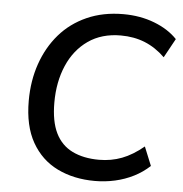

<svg xmlns="http://www.w3.org/2000/svg" viewBox="-52 -764 783 823"><g transform="rotate(5 339.5 -352.5)"><path d="M386 9Q295 9 224.5 -25.5Q154 -60 114 -130.5Q74 -201 74 -309Q74 -395 99.5 -468.5Q125 -542 172.5 -597Q220 -652 289.5 -683Q359 -714 446 -714Q519 -714 580 -690.5Q641 -667 679 -627L634 -545Q594 -584 547 -603Q500 -622 443 -622Q361 -622 303 -581.5Q245 -541 214.5 -470.5Q184 -400 184 -311Q184 -230 208.5 -180Q233 -130 281 -106.5Q329 -83 396 -83Q448 -83 494 -100.5Q540 -118 587 -157L620 -76Q590 -48 552.5 -29Q515 -10 472.5 -0.5Q430 9 386 9Z"/></g></svg>

Font: Nunito Sans 12pt SemiBold
Style: Italic
Weight: 600
Italic angle: -9°
Designer: Vernon Adams
Foundry: Vernon Adams
Version: Version 3.101;gftools[0.9.27]